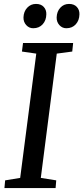

<svg xmlns="http://www.w3.org/2000/svg" viewBox="-20 -963 427 983"><path d="M2.7 0 6.3 -39.6 83.3 -52.2 165.7 -688.5 92.3 -699.1 97.9 -743H354.5L349.9 -699.1L270.6 -688.5L188.9 -52.2L267.9 -39.6L264.6 0ZM150 -818.4Q128.8 -818.4 114.3 -834.5Q99.7 -850.6 100.2 -873.9Q101.2 -904.2 119.4 -923.5Q137.6 -942.9 164.2 -942.9Q190 -942.9 203.9 -927.7Q217.9 -912.5 217.2 -889.9Q216.7 -858.8 198.5 -838.6Q180.2 -818.4 150 -818.4ZM319.7 -818.4Q298.5 -818.4 284 -834.5Q269.5 -850.6 270 -873.9Q271 -904.2 288.8 -923.5Q306.6 -942.9 333.5 -942.9Q359 -942.9 373.2 -927.7Q387.4 -912.5 386.7 -889.9Q386.2 -858.8 368 -838.6Q349.7 -818.4 319.7 -818.4Z"/></svg>

Font: Merriweather Light
Style: Italic
Weight: 300
Italic angle: -7.8°
Designer: Eben Sorkin
Foundry: Eben Sorkin
Version: Version 2.101